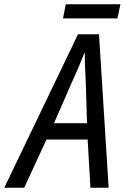

<svg xmlns="http://www.w3.org/2000/svg" viewBox="-81 -876 584 896"><path d="M283 -716H381L426 0H341L328 -225H136L32 0H-61ZM325 -301 319 -502Q314 -576 315 -627H312Q286 -560 258 -500L171 -301ZM226 -856H481L467 -790H213Z"/></svg>

Font: Noto Sans UI Narrow
Style: Italic
Weight: 400
Width: 4
Italic angle: -12°
Designer: Monotype Design Team
Foundry: Monotype Imaging Inc.
Version: Version 1.001